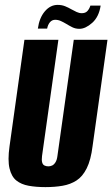

<svg xmlns="http://www.w3.org/2000/svg" viewBox="-20 -754 460 786"><path d="M166 12Q128 12 97.5 6.5Q67 1 47 -15Q27 -31 19 -64.5Q11 -98 19 -155L80 -591H219L152 -115Q150 -99 152.5 -89.5Q155 -80 162 -76.5Q169 -73 178 -73Q186 -73 193.5 -76.5Q201 -80 207 -89.5Q213 -99 215 -115L282 -591H420L359 -156Q352 -99 335 -65Q318 -31 293 -15Q268 1 236 6.5Q204 12 166 12ZM305 -636Q289 -636 276 -642.5Q263 -649 250 -657Q240 -663 229 -668Q218 -673 206 -673Q193 -673 184.5 -663Q176 -653 173 -637H135Q141 -681 163.5 -707.5Q186 -734 216 -734Q233 -734 246.5 -728.5Q260 -723 272 -716Q283 -710 293.5 -705Q304 -700 315 -700Q330 -700 338 -709Q346 -718 350 -731H392Q385 -685 357.5 -660.5Q330 -636 305 -636Z"/></svg>

Font: Alumni Sans ExtraBold
Style: Italic
Weight: 800
Italic angle: -8°
Designer: Robert E. Leuschke
Foundry: Robert E. Leuschke
Version: Version 1.016